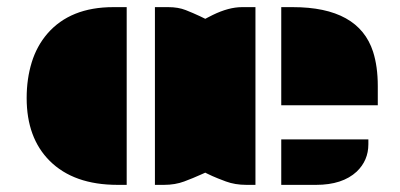

<svg xmlns="http://www.w3.org/2000/svg" viewBox="-20 -518 1122 538"><path d="M768.1 -498H800.3Q984.9 -498 1025.4 -373Q1038.6 -331.5 1038.6 -276.9V-223.1H768.1ZM414.1 -498H451.7Q479.5 -498 500.5 -489.7Q521.5 -481.4 540 -472.7L555.2 -465.3Q557.6 -466.3 561.3 -468.5Q564.9 -470.7 576.2 -476.1Q621.1 -498 658.2 -498H695.8V0H670.4Q638.7 0 613 -9.5Q587.4 -19 575 -24.7Q562.5 -30.3 560.1 -31.7Q557.6 -33.2 555.2 -34.2L543 -28.8Q521.5 -19 496.1 -9.5Q470.7 0 439.5 0H414.1ZM54.7 -243.2Q54.7 -296.9 68.8 -343Q83 -389.2 112.8 -423.8Q177.2 -498 297.4 -498H335V0H309.6Q186.5 0 119.1 -67.4Q54.7 -131.8 54.7 -243.2ZM768.1 -127.4H1012.2V-113.8Q1012.2 -68.4 979.5 -37.1Q939.5 0 865.7 0H768.1Z"/></svg>

Font: Plaster
Style: Regular
Weight: 400
Designer: Eben Sorkin
Foundry: Eben Sorkin
Version: Version 1.007